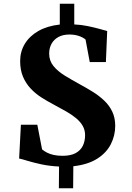

<svg xmlns="http://www.w3.org/2000/svg" viewBox="-20 -882 708 1029"><path d="M295.5 127 296.5 10.5Q245.5 8 202.2 -1.2Q159 -10.5 128 -20Q97 -29.5 82.5 -32.5L92 -213.5H180L205.5 -81.5Q216.5 -72 232 -64Q247.5 -56 268.2 -51.5Q289 -47 315.5 -47Q358 -47 384.5 -61Q411 -75 423.5 -100Q436 -125 436 -158Q436 -184.5 423.8 -206.5Q411.5 -228.5 389 -247.5Q366.5 -266.5 335.2 -284.5Q304 -302.5 267 -322Q233.5 -339.5 201.5 -360Q169.5 -380.5 144 -407.8Q118.5 -435 103.2 -471Q88 -507 88 -555Q88 -605.5 113 -647Q138 -688.5 185.5 -715.8Q233 -743 300.5 -750.5V-862H378V-751Q415.5 -749.5 451 -742Q486.5 -734.5 514 -727Q541.5 -719.5 554.5 -715.5L547.5 -549.5H461L438.5 -670Q425.5 -681.5 402.8 -689.2Q380 -697 352 -697Q317.5 -697 293.2 -683.8Q269 -670.5 256.2 -647.5Q243.5 -624.5 243.5 -595Q243.5 -556.5 266.5 -528.2Q289.5 -500 326.5 -477.2Q363.5 -454.5 405.5 -431.5Q442.5 -411.5 476.8 -390.2Q511 -369 538.2 -343.2Q565.5 -317.5 581.5 -284.2Q597.5 -251 597.5 -207.5Q597.5 -155.5 574 -109.2Q550.5 -63 501 -31.5Q451.5 0 373 9L372 127Z"/></svg>

Font: Merriweather 48pt ExtraBold
Style: Regular
Weight: 800
Version: Version 2.100